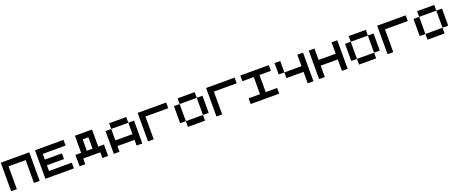

<svg xmlns="http://www.w3.org/2000/svg" viewBox="274 -3464 15055 6328"><g transform="rotate(-20 7801.5 -300.0)"><path d="M200.2 200.2H0V-799.8H1000V200.2H799.8V-600.1H200.2Z M2200.2 -600.1H1400.4V-399.9H2000V-200.2H1400.4V0H2200.2V200.2H1200.2V-799.8H2200.2Z M2600.6 0V200.2H2400.4V-199.7H2600.6V-799.8H3200.2V-199.7H3400.4V200.2H3200.2V0ZM3000.5 -199.7V-600.1H2800.3V-199.7Z M4400.4 -799.8V-600.1H3800.8V-799.8ZM4400.4 -600.1H4600.6V200.2H4400.4V0H3800.8V200.2H3600.6V-600.1H3800.8V-200.2H4400.4Z M5001 200.2H4800.8V-799.8H5800.8V-600.1H5001Z M6001 -600.1H6201.2V0H6001ZM6800.8 -799.8V-600.1H6201.2V-799.8ZM6201.2 200.2V0H6800.8V200.2ZM6800.8 -600.1H7001V0H6800.8Z M7401.4 200.2H7201.2V-799.8H8201.2V-600.1H7401.4Z M9001.5 -600.1V0H9401.4V200.2H8401.4V0H8801.3V-600.1H8401.4V-799.8H9401.4V-600.1Z M9601.6 -799.8H9801.8V-399.9H9601.6ZM10401.4 -799.8H10601.6V200.2H10401.4V-199.7H9801.8V-399.9H10401.4Z M11601.6 -799.8H11801.8V200.2H11601.6V-200.2H11002V200.2H10801.8V-799.8H11002V-399.9H11601.6Z M12002 -600.1H12202.1V0H12002ZM12801.8 -799.8V-600.1H12202.1V-799.8ZM12202.1 200.2V0H12801.8V200.2ZM12801.8 -600.1H13002V0H12801.8Z M13402.3 200.2H13202.1V-799.8H14202.1V-600.1H13402.3Z M14402.3 -600.1H14602.5V0H14402.3ZM15202.1 -799.8V-600.1H14602.5V-799.8ZM14602.5 200.2V0H15202.1V200.2ZM15202.1 -600.1H15402.3V0H15202.1Z"/></g></svg>

Font: QuinqueFive
Style: Regular
Weight: 400
Monospace: yes
Designer: GGBotNet
Foundry: GGBotNet
Version: 1.1